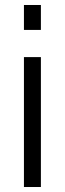

<svg xmlns="http://www.w3.org/2000/svg" viewBox="-20 -750 260 770"><path d="M76 0V-521H144V0ZM76 -630V-730H144V-630Z"/></svg>

Font: Boldmen
Style: Regular
Weight: 400
Designer: Matt McInerney, Pablo Impallari, Rodrigo Fuenzalida
Foundry: LIVING CONCEPT
Version: Version 1.000